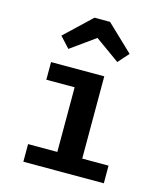

<svg xmlns="http://www.w3.org/2000/svg" viewBox="-119 -894 837 983"><g transform="rotate(15 300.0 -403.0)"><path d="M385 -529.5V-93.5H524.5V0H98V-93.5H253V-436H103V-529.5ZM171 -617.5 119 -674 259 -806.5H341.5L480.5 -674L430.5 -617.5L300.5 -710.5Z"/></g></svg>

Font: Fira Code Light SemiBold
Style: Regular
Weight: 600
Monospace: yes
Version: Version 5.002